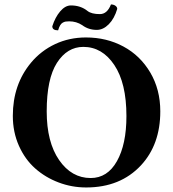

<svg xmlns="http://www.w3.org/2000/svg" viewBox="-20 -825 770 855"><path d="M424.8 -762.2Q457.5 -762.2 474.1 -805.2Q485.4 -805.2 493.7 -799.6Q502 -793.9 502 -785.2Q489.3 -742.2 464.4 -717Q439.5 -691.9 411.1 -691.9Q374 -691.9 346.2 -712.9Q320.3 -730 288.1 -730Q278.3 -730 272.5 -729Q266.6 -728 259.8 -724.4Q252.9 -720.7 247.8 -712.2Q242.7 -703.6 238.8 -689.9Q212.9 -689.9 212.9 -708Q225.6 -748 248 -774.4Q270.5 -800.8 295.9 -800.8Q339.4 -800.8 370.1 -775.9Q387.7 -762.2 424.8 -762.2ZM351.1 -616.2Q279.3 -616.2 233.6 -545.2Q188 -474.1 188 -329.1Q188 -191.9 243.4 -112.1Q298.8 -32.2 383.8 -32.2Q458.5 -32.2 500.7 -107.2Q543 -182.1 543 -308.1Q543 -455.1 489 -535.6Q435.1 -616.2 351.1 -616.2ZM693.8 -329.1Q693.8 -181.6 607.9 -88.9Q516.1 9.8 363.8 9.8Q299.8 9.8 241 -12.5Q182.1 -34.7 136.7 -75Q91.3 -115.2 64.2 -176Q37.1 -236.8 37.1 -309.1Q37.1 -448.7 118.2 -545.9Q162.6 -599.1 225.6 -628.7Q288.6 -658.2 362.8 -658.2Q454.6 -658.2 529.5 -617.9Q604.5 -577.6 649.2 -502Q693.8 -426.3 693.8 -329.1Z"/></svg>

Font: Linux Libertine G
Style: Bold
Weight: 700
Designer: Philipp H. Poll
Foundry: Philipp H. Poll
Version: Version 5.0.3